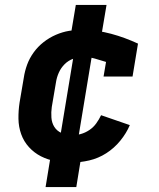

<svg xmlns="http://www.w3.org/2000/svg" viewBox="-20 -648 640 775"><path d="M269 8Q236 8 204.5 2.5Q173 -3 145.5 -17Q118 -31 97 -54Q76 -77 65.5 -106.5Q55 -136 54.5 -168.5Q54 -201 59 -234L76 -334Q80 -361 89.5 -387Q99 -413 116 -436.5Q133 -460 156 -478Q179 -496 205.5 -507.5Q232 -519 259 -523.5Q286 -528 312 -528Q342 -528 371.5 -523.5Q401 -519 429 -511.5Q457 -504 484 -494Q511 -484 537 -472L515 -339H398L408 -398Q386 -405 363 -411.5Q340 -418 315 -418Q296 -418 276 -411Q256 -404 241 -389Q226 -374 217.5 -355Q209 -336 206 -316L189 -216Q186 -195 187.5 -173.5Q189 -152 199.5 -135.5Q210 -119 229.5 -110.5Q249 -102 270 -102Q288 -102 306 -107Q324 -112 340.5 -123Q357 -134 368.5 -150Q380 -166 388 -183L504 -143Q490 -110 465.5 -80Q441 -50 409 -29.5Q377 -9 340.5 -0.5Q304 8 269 8ZM164 107 192 -64 217 -60 284 -465H321L260 -473L286 -628H410L381 -456L357 -460L290 -55H253L313 -47L288 107Z"/></svg>

Font: Iosevka Etoile Extrabold
Style: Italic
Weight: 800
Italic angle: -9°
Designer: Belleve Invis
Foundry: Belleve Invis
Version: Version 22.1.2; ttfautohint (v1.8.4)